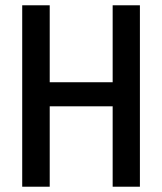

<svg xmlns="http://www.w3.org/2000/svg" viewBox="-20 -706 613 726"><path d="M64 0V-686H168V-395H406V-686H509V0H406V-304H168V0Z"/></svg>

Font: Archivo Condensed Medium
Style: Regular
Weight: 500
Width: 3
Designer: Hector Gatti
Foundry: Omnibus-Type
Version: Version 2.001